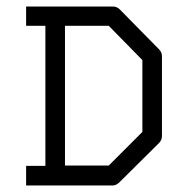

<svg xmlns="http://www.w3.org/2000/svg" viewBox="-20 -617 580 588"><path d="M179 -110H313L416 -213V-433L313 -538H179ZM119 -538H60V-597H326Q338 -597 347 -588L467 -466Q476 -457 476 -445V-201Q476 -188 467 -179L346 -59Q336 -49 325 -49H60V-109H119Z"/></svg>

Font: ibm3270
Style: Regular
Weight: 400
Monospace: yes
Version: Version 2.0.3